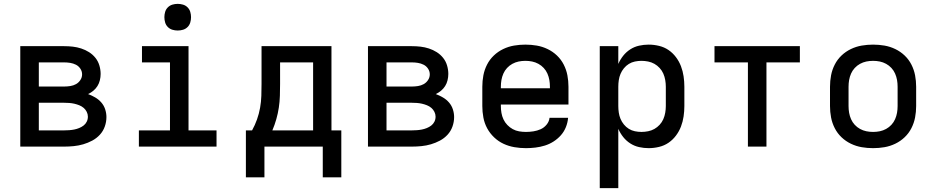

<svg xmlns="http://www.w3.org/2000/svg" viewBox="-20 -759 4840 994"><path d="M85 0V-520H312Q335 -520 357 -517.5Q379 -515 400.5 -508Q422 -501 441 -489Q460 -477 474 -459.5Q488 -442 494.5 -420Q501 -398 501 -376Q501 -360 497 -343.5Q493 -327 484.5 -313.5Q476 -300 463.5 -289.5Q451 -279 436 -272Q455 -265 473 -254.5Q491 -244 504.5 -228.5Q518 -213 524.5 -193Q531 -173 531 -153Q531 -128 522.5 -104Q514 -80 497 -61.5Q480 -43 457.5 -31Q435 -19 411 -12Q387 -5 362 -2.5Q337 0 312 0ZM181 -311H312Q328 -311 344 -313.5Q360 -316 373.5 -323.5Q387 -331 396 -344.5Q405 -358 405 -374Q405 -390 396 -403.5Q387 -417 373 -424Q359 -431 343.5 -433.5Q328 -436 312 -436H181ZM181 -84H312Q325 -84 338.5 -85Q352 -86 364.5 -88.5Q377 -91 389.5 -96Q402 -101 412.5 -109Q423 -117 429 -129Q435 -141 435 -155Q435 -168 429 -180Q423 -192 413 -200.5Q403 -209 390.5 -214Q378 -219 365 -222Q352 -225 338.5 -226Q325 -227 312 -227H181Z M699 0V-84H860V-436H715V-520H956V-84H1101V0ZM900 -601Q886 -601 872.5 -605Q859 -609 849 -619Q839 -629 835 -642.5Q831 -656 831 -670Q831 -684 835 -697.5Q839 -711 849 -721Q859 -731 872.5 -735Q886 -739 900 -739Q914 -739 927.5 -735Q941 -731 951 -721Q961 -711 965 -697.5Q969 -684 969 -670Q969 -656 965 -642.5Q961 -629 951 -619Q941 -609 927.5 -605Q914 -601 900 -601Z M1349 159H1253V-84H1285Q1300 -111 1310.5 -140.5Q1321 -170 1326.5 -201Q1332 -232 1333 -263Q1334 -294 1334 -325V-520H1696V-84H1747V159H1651V0H1349ZM1601 -84V-436H1430V-325Q1430 -294 1429 -263Q1428 -232 1423.5 -202Q1419 -172 1410.5 -142Q1402 -112 1390 -84Z M1885 0V-520H2112Q2135 -520 2157 -517.5Q2179 -515 2200.5 -508Q2222 -501 2241 -489Q2260 -477 2274 -459.5Q2288 -442 2294.5 -420Q2301 -398 2301 -376Q2301 -360 2297 -343.5Q2293 -327 2284.5 -313.5Q2276 -300 2263.5 -289.5Q2251 -279 2236 -272Q2255 -265 2273 -254.5Q2291 -244 2304.5 -228.5Q2318 -213 2324.5 -193Q2331 -173 2331 -153Q2331 -128 2322.5 -104Q2314 -80 2297 -61.5Q2280 -43 2257.5 -31Q2235 -19 2211 -12Q2187 -5 2162 -2.5Q2137 0 2112 0ZM1981 -311H2112Q2128 -311 2144 -313.5Q2160 -316 2173.5 -323.5Q2187 -331 2196 -344.5Q2205 -358 2205 -374Q2205 -390 2196 -403.5Q2187 -417 2173 -424Q2159 -431 2143.5 -433.5Q2128 -436 2112 -436H1981ZM1981 -84H2112Q2125 -84 2138.5 -85Q2152 -86 2164.5 -88.5Q2177 -91 2189.5 -96Q2202 -101 2212.5 -109Q2223 -117 2229 -129Q2235 -141 2235 -155Q2235 -168 2229 -180Q2223 -192 2213 -200.5Q2203 -209 2190.5 -214Q2178 -219 2165 -222Q2152 -225 2138.5 -226Q2125 -227 2112 -227H1981Z M2703 8Q2673 8 2643.5 3Q2614 -2 2587 -14.5Q2560 -27 2538 -48Q2516 -69 2502 -95Q2488 -121 2482.5 -150.5Q2477 -180 2477 -210V-310Q2477 -340 2482.5 -369Q2488 -398 2501.5 -424.5Q2515 -451 2536.5 -471.5Q2558 -492 2585 -505Q2612 -518 2641 -523Q2670 -528 2700 -528Q2730 -528 2759 -523Q2788 -518 2815 -505Q2842 -492 2863.5 -471.5Q2885 -451 2898.5 -424.5Q2912 -398 2917.5 -369Q2923 -340 2923 -310V-218H2573V-210Q2573 -192 2576 -174.5Q2579 -157 2586.5 -141Q2594 -125 2606.5 -112Q2619 -99 2634.5 -90.5Q2650 -82 2667.5 -79Q2685 -76 2703 -76Q2722 -76 2741.5 -79Q2761 -82 2779 -90Q2797 -98 2810 -114Q2823 -130 2825 -149H2921Q2919 -124 2909.5 -100.5Q2900 -77 2883.5 -58.5Q2867 -40 2846 -26.5Q2825 -13 2801 -5.5Q2777 2 2752 5Q2727 8 2703 8ZM2573 -302H2827V-310Q2827 -328 2824 -345Q2821 -362 2814 -378Q2807 -394 2795 -407Q2783 -420 2767.5 -428.5Q2752 -437 2735 -440.5Q2718 -444 2700 -444Q2682 -444 2665 -440.5Q2648 -437 2632.5 -428.5Q2617 -420 2605 -407Q2593 -394 2586 -378Q2579 -362 2576 -345Q2573 -328 2573 -310Z M3085 215V-520H3181V-428Q3191 -451 3206.5 -470.5Q3222 -490 3243 -503.5Q3264 -517 3288.5 -522.5Q3313 -528 3338 -528Q3365 -528 3392 -521.5Q3419 -515 3441 -500Q3463 -485 3479.5 -463Q3496 -441 3505.5 -416Q3515 -391 3519 -364Q3523 -337 3523 -310V-210Q3523 -183 3519 -156Q3515 -129 3505.5 -104Q3496 -79 3479.5 -57Q3463 -35 3441 -20Q3419 -5 3392 1.5Q3365 8 3338 8Q3313 8 3288.5 2.5Q3264 -3 3243 -16.5Q3222 -30 3206.5 -49.5Q3191 -69 3181 -92V215ZM3301 -76Q3318 -76 3335.5 -79.5Q3353 -83 3368 -91.5Q3383 -100 3395 -113Q3407 -126 3414 -142Q3421 -158 3424 -175.5Q3427 -193 3427 -210V-310Q3427 -327 3424 -344.5Q3421 -362 3414 -378Q3407 -394 3395 -407Q3383 -420 3368 -428.5Q3353 -437 3335.5 -440.5Q3318 -444 3301 -444Q3284 -444 3267 -440.5Q3250 -437 3235.5 -428Q3221 -419 3210 -405.5Q3199 -392 3192.5 -376.5Q3186 -361 3183.5 -344Q3181 -327 3181 -310V-210Q3181 -193 3183.5 -176Q3186 -159 3192.5 -143.5Q3199 -128 3210 -114.5Q3221 -101 3235.5 -92Q3250 -83 3267 -79.5Q3284 -76 3301 -76Z M3852 0V-436H3679V-520H4121V-436H3948V0Z M4500 8Q4470 8 4441 3Q4412 -2 4385 -15Q4358 -28 4336.5 -48.5Q4315 -69 4301.5 -95.5Q4288 -122 4282.5 -151Q4277 -180 4277 -210V-310Q4277 -340 4282.5 -369Q4288 -398 4301.5 -424.5Q4315 -451 4336.5 -471.5Q4358 -492 4385 -505Q4412 -518 4441 -523Q4470 -528 4500 -528Q4530 -528 4559 -523Q4588 -518 4615 -505Q4642 -492 4663.5 -471.5Q4685 -451 4698.5 -424.5Q4712 -398 4717.5 -369Q4723 -340 4723 -310V-210Q4723 -180 4717.5 -151Q4712 -122 4698.5 -95.5Q4685 -69 4663.5 -48.5Q4642 -28 4615 -15Q4588 -2 4559 3Q4530 8 4500 8ZM4500 -76Q4518 -76 4535 -79.5Q4552 -83 4567.5 -91.5Q4583 -100 4595 -113Q4607 -126 4614 -142Q4621 -158 4624 -175Q4627 -192 4627 -210V-310Q4627 -328 4624 -345Q4621 -362 4614 -378Q4607 -394 4595 -407Q4583 -420 4567.5 -428.5Q4552 -437 4535 -440.5Q4518 -444 4500 -444Q4482 -444 4465 -440.5Q4448 -437 4432.5 -428.5Q4417 -420 4405 -407Q4393 -394 4386 -378Q4379 -362 4376 -345Q4373 -328 4373 -310V-210Q4373 -192 4376 -175Q4379 -158 4386 -142Q4393 -126 4405 -113Q4417 -100 4432.5 -91.5Q4448 -83 4465 -79.5Q4482 -76 4500 -76Z"/></svg>

Font: Iosevka Fixed Medium Extended
Style: Regular
Weight: 500
Width: 7
Monospace: yes
Designer: Belleve Invis
Foundry: Belleve Invis
Version: Version 24.1.1; ttfautohint (v1.8.4)